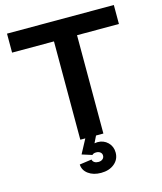

<svg xmlns="http://www.w3.org/2000/svg" viewBox="-132 -796 933 1107"><g transform="rotate(-15 335.0 -242.0)"><path d="M266.1 0V-586.9H16.1V-700.2H653.8V-586.9H403.8V0H359.9L339.8 41Q351.6 39.1 357.9 39.1Q394.5 39.1 419.2 63.2Q443.8 87.4 443.8 124Q443.8 164.6 412.8 190.2Q381.8 215.8 333 215.8Q287.1 215.8 257.3 193.8Q227.5 171.9 226.1 137.2L298.8 127Q300.8 138.2 310.3 144.5Q319.8 150.9 334 150.9Q349.6 150.9 359.4 142.8Q369.1 134.8 369.1 122.1Q369.1 109.4 359.6 101.8Q350.1 94.2 335 94.2Q318.4 94.2 311 103L251 84L295.9 0Z"/></g></svg>

Font: Uncut Sans
Style: Bold
Weight: 700
Designer: Kasper Nordkvist
Foundry: UNCUT.wtf
Version: Version 1.304;Glyphs 3.2 (3246)